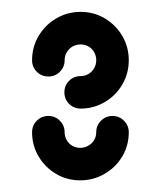

<svg xmlns="http://www.w3.org/2000/svg" viewBox="-20 -687 276 328"><path d="M172.2 -488.9Q183.7 -488.9 191.9 -480.7Q200 -472.6 200 -461.1Q200 -438.5 188.9 -419.8Q177.8 -401.1 158.6 -390Q139.5 -378.9 117 -378.9Q94.4 -378.9 75.7 -390Q57 -401.1 45.9 -419.8Q34.8 -438.5 34.8 -461.1Q34.8 -472.8 42.9 -480.8Q50.9 -488.9 62.6 -488.9Q74.3 -488.9 82.3 -480.7Q90.4 -472.6 90.4 -461.1Q90.4 -453.9 93.9 -447.7Q97.4 -441.5 103.6 -438Q109.8 -434.4 117 -434.4Q124.4 -434.4 130.7 -438Q137.1 -441.6 140.8 -447.6Q144.4 -453.7 144.4 -461.1Q144.4 -472.8 152.6 -480.8Q160.7 -488.9 172.2 -488.9ZM62.6 -556.3Q50.9 -556.3 42.9 -564.4Q34.8 -572.4 34.8 -584.1Q34.8 -606.7 46 -625.6Q57.1 -644.5 76.2 -655.6Q95.2 -666.7 117.8 -666.7Q140.4 -666.7 159.1 -655.6Q177.8 -644.4 188.9 -625.6Q200 -606.7 200 -584.1Q200 -561.5 188.9 -542.6Q177.8 -523.6 158.9 -512.6Q140 -501.5 117.8 -501.5Q106.1 -501.5 98.1 -509.5Q90 -517.6 90 -529.3Q90 -540.9 98.1 -549Q106.1 -557 117.8 -557Q125 -557 131.2 -560.7Q137.4 -564.4 140.9 -570.6Q144.4 -576.8 144.4 -584.1Q144.4 -591.5 140.9 -597.8Q137.4 -604.1 131.2 -607.6Q125 -611.1 117.8 -611.1Q110.4 -611.1 104.1 -607.6Q97.8 -604.1 94.1 -597.8Q90.4 -591.5 90.4 -584.1Q90.4 -572.4 82.3 -564.4Q74.3 -556.3 62.6 -556.3Z"/></svg>

Font: 26F Galaxy Sans
Style: Regular
Weight: 400
Designer: C₂₉H₂₅N₃O₅
Version: Version 1.100;FEAKit 1.0